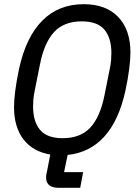

<svg xmlns="http://www.w3.org/2000/svg" viewBox="-20 -730 654 917"><path d="M363 167H260Q200 167 200 117Q200 109 202 99.5Q204 90 206 81L220 8Q137 -6 92 -64.5Q47 -123 47 -219Q47 -251 53 -298Q59 -345 71 -401Q104 -553 182 -631.5Q260 -710 380 -710Q486 -710 544.5 -649Q603 -588 603 -479Q603 -447 597 -400Q591 -353 579 -297Q548 -155 478.5 -78Q409 -1 303 10L286 92H377ZM279 -70Q365 -70 412 -121.5Q459 -173 479 -275L504 -400Q509 -423 510.5 -442Q512 -461 512 -476Q512 -549 478.5 -588.5Q445 -628 371 -628Q285 -628 238 -576.5Q191 -525 171 -423L146 -298Q141 -275 139.5 -256Q138 -237 138 -222Q138 -149 171.5 -109.5Q205 -70 279 -70Z"/></svg>

Font: IBM Plex Sans Condensed Text
Style: Italic
Weight: 450
Width: 3
Italic angle: -11°
Designer: Mike Abbink, Paul van der Laan, Pieter van Rosmalen
Foundry: Bold Monday
Version: Version 1.1